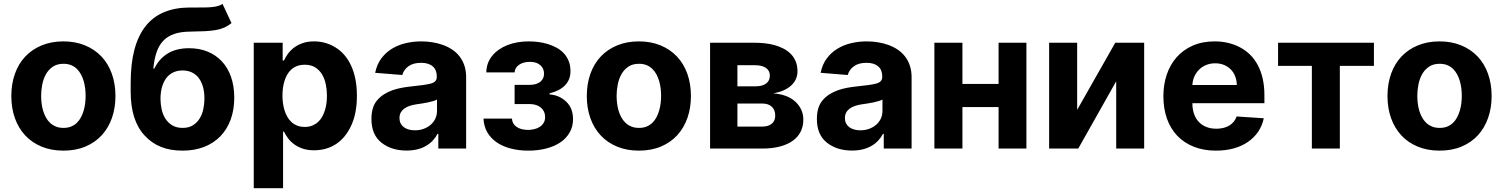

<svg xmlns="http://www.w3.org/2000/svg" viewBox="-20 -766 7750 990"><path d="M306.8 -552.6Q368.6 -552.6 418.3 -532.1Q468 -511.7 503 -474.8Q538 -437.9 556.6 -385.8Q575.3 -333.8 575.3 -270.6Q575.3 -209.9 557.4 -158.4Q539.4 -106.9 505.1 -69.2Q470.9 -31.6 421 -10.5Q371.1 10.7 306.8 10.7Q244.7 10.7 195 -9.8Q145.2 -30.2 110.4 -67.3Q75.6 -104.4 57 -156.2Q38.4 -208.1 38.4 -270.6Q38.4 -333.8 57 -385.8Q75.6 -437.9 110.6 -474.8Q145.6 -511.7 195.3 -532.1Q245 -552.6 306.8 -552.6ZM192.1 -271.7Q192.1 -253.2 194.4 -233.7Q196.7 -214.1 202.1 -195.8Q207.4 -177.6 216.3 -161.2Q225.1 -144.9 237.9 -132.8Q250.7 -120.7 267.9 -113.6Q285.2 -106.5 307.5 -106.5Q329.9 -106.5 346.9 -113.6Q364 -120.7 376.6 -133Q389.2 -145.2 397.7 -161.6Q406.2 -177.9 411.6 -196.4Q416.9 -214.8 419.2 -234.2Q421.5 -253.6 421.5 -271.7Q421.5 -290.1 419.2 -309.5Q416.9 -328.8 411.8 -347.1Q406.6 -365.4 397.9 -381.7Q389.2 -398.1 376.6 -410.5Q364 -422.9 346.9 -430Q329.9 -437.1 307.5 -437.1Q274.1 -437.1 251.8 -421.7Q229.4 -406.2 216.3 -382.1Q203.1 -358 197.6 -328.7Q192.1 -299.4 192.1 -271.7Z M653.8 -338.4Q653.8 -437.1 673.1 -509.9Q692.5 -582.7 730.5 -630.9Q768.5 -679 824.9 -702.8Q881.4 -726.6 956 -727.3H1000Q1022 -727.3 1040.8 -727.6Q1059.7 -728 1075.6 -729.8Q1091.6 -731.5 1104.6 -735.3Q1117.5 -739 1127.5 -745.7L1173.7 -647Q1156.2 -632.5 1136.7 -623.9Q1117.2 -615.4 1092.2 -611Q1067.1 -606.5 1035.2 -605.1Q1003.2 -603.7 960.9 -603Q911.6 -602.6 877.3 -590.6Q843 -578.5 820.8 -554.7Q798.7 -530.9 786.9 -495.4Q775.2 -459.9 770.6 -412.6H775.9Q800.4 -463.1 844.8 -490.2Q889.2 -517.4 955.3 -517.4Q1007.5 -517.4 1050.2 -500Q1093 -482.6 1123.8 -449.8Q1154.5 -416.9 1171.2 -369.5Q1187.9 -322.1 1187.9 -262.1Q1187.9 -199.9 1169.4 -149.5Q1150.9 -99.1 1116.3 -63.4Q1081.7 -27.7 1032.3 -8.5Q983 10.7 921.2 10.7Q858 10.7 810 -8.5Q762.1 -27.7 725.5 -67.5Q653.8 -144.5 653.8 -293.7ZM807.5 -257.1Q807.5 -229.8 813.4 -202.8Q819.2 -175.8 832.7 -154.5Q846.2 -133.2 868.1 -119.9Q889.9 -106.5 921.9 -106.5Q953.5 -106.5 974.8 -120Q996.1 -133.5 1009.4 -155Q1022.7 -176.5 1028.4 -203.5Q1034.1 -230.5 1034.1 -257.1Q1034.1 -292.3 1026.3 -319.2Q1018.5 -346.2 1003.9 -364.9Q989.3 -383.5 968.4 -393.1Q947.4 -402.7 921.2 -402.7Q895.2 -402.7 874.3 -393.1Q853.3 -383.5 838.6 -364.9Q823.9 -346.2 815.9 -319.2Q807.9 -292.3 807.5 -257.1Z M1288.4 -545.5H1437.5V-453.8H1444.2Q1451.7 -470.5 1464.1 -487.9Q1476.6 -505.3 1495.2 -519.7Q1513.8 -534.1 1539.6 -543.3Q1565.3 -552.6 1599.4 -552.6Q1659.1 -552.6 1709.5 -521.7Q1734.7 -506.4 1755.1 -483Q1775.6 -459.5 1790.1 -428.3Q1804.7 -397 1812.5 -358Q1820.3 -318.9 1820.3 -272Q1820.3 -181.5 1790.8 -118.3Q1760.7 -54 1711.6 -22.5Q1662.6 8.9 1599.1 8.9Q1565.7 8.9 1540.5 0.2Q1515.3 -8.5 1496.6 -22.2Q1478 -35.9 1465.2 -53.1Q1452.4 -70.3 1444.2 -87.4H1439.6V204.5H1288.4ZM1551.1 -111.5Q1573.2 -111.5 1590.2 -118.4Q1607.2 -125.4 1620 -137.1Q1632.8 -148.8 1641.5 -164.6Q1650.2 -180.4 1655.7 -198.3Q1661.2 -216.3 1663.5 -235.3Q1665.8 -254.3 1665.8 -272.7Q1665.8 -300.8 1660.3 -329.2Q1654.8 -357.6 1641.7 -380.5Q1628.6 -403.4 1606.5 -417.8Q1584.5 -432.2 1551.1 -432.2Q1529.1 -432.2 1511.9 -425.6Q1494.7 -419 1481.9 -407.5Q1469.1 -396 1460.4 -380.3Q1451.7 -364.7 1446.4 -346.9Q1441.1 -329.2 1438.7 -310.2Q1436.4 -291.2 1436.4 -272.7Q1436.4 -254.6 1438.9 -235.4Q1441.4 -216.3 1446.7 -198.3Q1452.1 -180.4 1460.9 -164.6Q1469.8 -148.8 1482.4 -137.1Q1495 -125.4 1512.1 -118.4Q1529.1 -111.5 1551.1 -111.5Z M1924 -248.2Q1940.3 -267.4 1960.9 -280.2Q1981.5 -293 2004.4 -301Q2027.3 -308.9 2051.8 -313.4Q2076.3 -317.8 2100.1 -320.3Q2171.2 -327.1 2201.7 -335.2Q2232.2 -343.4 2232.2 -369.3V-371.4Q2232.2 -405.9 2211.1 -424Q2190 -442.1 2151.3 -442.1Q2110.4 -442.1 2086.3 -424.5Q2062.1 -407 2054.3 -379.3L1914.4 -390.6Q1923.3 -433.9 1946.2 -464.7Q1969.1 -495.4 2001.2 -514.9Q2033.4 -534.4 2072.3 -543.5Q2111.2 -552.6 2152 -552.6Q2181.1 -552.6 2209.3 -548.1Q2237.6 -543.7 2263.3 -534.4Q2289.1 -525.2 2311.1 -510.7Q2333.1 -496.1 2349.3 -475.5Q2365.4 -454.9 2374.5 -428.1Q2383.5 -401.3 2383.5 -367.9V0H2240.1V-75.6H2235.8Q2225.9 -56.5 2210.9 -40.7Q2196 -24.9 2176.3 -13.5Q2156.6 -2.1 2131.6 4.1Q2106.5 10.3 2076.3 10.3Q1998.2 10.3 1946.7 -30.5Q1895.2 -71.4 1895.2 -152.3Q1895.2 -214.1 1924 -248.2ZM2039.8 -157.3Q2039.8 -142 2045.6 -130.1Q2051.5 -118.3 2062.1 -110.3Q2072.8 -102.3 2087.5 -98.2Q2102.3 -94.1 2119.7 -94.1Q2142 -94.1 2162.5 -101Q2182.9 -108 2198.7 -120.9Q2214.5 -133.9 2223.9 -152.5Q2233.3 -171.2 2233.3 -195V-252.8Q2226.9 -248.6 2214.1 -244.9Q2201.3 -241.1 2186.4 -237.9Q2171.5 -234.7 2156.1 -232.4Q2140.6 -230.1 2128.2 -228.3Q2108.3 -225.5 2092 -220Q2075.6 -214.5 2064.1 -206Q2052.6 -197.4 2046.2 -185.4Q2039.8 -173.3 2039.8 -157.3Z M2473 -154.5H2619.7Q2621.1 -127.5 2643.5 -111.9Q2665.8 -96.2 2703.5 -96.2Q2719.1 -96.2 2734.7 -100Q2750.4 -103.7 2762.8 -111.7Q2775.2 -119.7 2783 -132.3Q2790.8 -144.9 2790.8 -163Q2790.8 -177.9 2785.2 -190Q2779.5 -202.1 2769.2 -210.9Q2758.9 -219.8 2744.3 -224.6Q2729.8 -229.4 2712 -229.4H2633.5V-328.5H2712Q2729.8 -328.5 2743.3 -332.7Q2756.7 -337 2766.2 -344.6Q2775.6 -352.3 2780.4 -362.7Q2785.2 -373.2 2785.2 -385.7Q2785.2 -413.4 2765.8 -430.2Q2746.4 -447.1 2712.4 -447.1Q2695.3 -447.1 2681.1 -443.2Q2666.9 -439.3 2656.4 -432Q2646 -424.7 2639.9 -414.8Q2633.9 -404.8 2633.5 -392.8H2487.6Q2488.3 -441.4 2517.4 -477.6Q2532 -495.7 2551.7 -509.6Q2571.4 -523.4 2595.3 -533Q2619.3 -542.6 2647.2 -547.6Q2675.1 -552.6 2705.6 -552.6Q2730.1 -552.6 2755.7 -549.4Q2781.2 -546.2 2805.2 -538.9Q2829.2 -531.6 2850.3 -519.9Q2871.4 -508.2 2887.3 -491.1Q2903.1 -474.1 2912.3 -451.2Q2921.5 -428.3 2921.5 -398.8Q2921.5 -354.8 2893.3 -326Q2865.1 -297.2 2813.6 -284.8V-279.1Q2863.3 -275.9 2899.1 -242.2Q2934.7 -208.8 2934.7 -151.3Q2934.7 -113.3 2917.4 -83.1Q2900.2 -52.9 2869.7 -32.1Q2839.1 -11.4 2796.7 -0.4Q2754.3 10.7 2704.2 10.7Q2654.8 10.7 2613.3 -0.2Q2571.7 -11 2541 -32.1Q2510.3 -53.3 2492.5 -84Q2474.8 -114.7 2473 -154.5Z M3274.1 -552.6Q3335.9 -552.6 3385.7 -532.1Q3435.4 -511.7 3470.3 -474.8Q3505.3 -437.9 3524 -385.8Q3542.6 -333.8 3542.6 -270.6Q3542.6 -209.9 3524.7 -158.4Q3506.7 -106.9 3472.5 -69.2Q3438.2 -31.6 3388.3 -10.5Q3338.4 10.7 3274.1 10.7Q3212 10.7 3162.3 -9.8Q3112.6 -30.2 3077.8 -67.3Q3043 -104.4 3024.3 -156.2Q3005.7 -208.1 3005.7 -270.6Q3005.7 -333.8 3024.3 -385.8Q3043 -437.9 3077.9 -474.8Q3112.9 -511.7 3162.6 -532.1Q3212.4 -552.6 3274.1 -552.6ZM3159.4 -271.7Q3159.4 -253.2 3161.8 -233.7Q3164.1 -214.1 3169.4 -195.8Q3174.7 -177.6 3183.6 -161.2Q3192.5 -144.9 3205.3 -132.8Q3218 -120.7 3235.3 -113.6Q3252.5 -106.5 3274.9 -106.5Q3297.2 -106.5 3314.3 -113.6Q3331.3 -120.7 3343.9 -133Q3356.5 -145.2 3365.1 -161.6Q3373.6 -177.9 3378.9 -196.4Q3384.2 -214.8 3386.5 -234.2Q3388.8 -253.6 3388.8 -271.7Q3388.8 -290.1 3386.5 -309.5Q3384.2 -328.8 3379.1 -347.1Q3373.9 -365.4 3365.2 -381.7Q3356.5 -398.1 3343.9 -410.5Q3331.3 -422.9 3314.3 -430Q3297.2 -437.1 3274.9 -437.1Q3241.5 -437.1 3219.1 -421.7Q3196.7 -406.2 3183.6 -382.1Q3170.5 -358 3165 -328.7Q3159.4 -299.4 3159.4 -271.7Z M3873.9 -545.5Q3898.1 -545.5 3923.5 -542.8Q3948.9 -540.1 3973 -533.6Q3997.2 -527 4018.8 -516Q4040.5 -505 4056.8 -488.6Q4073.2 -472.3 4082.6 -449.9Q4092 -427.6 4092 -398.1Q4092 -376.1 4083.5 -357.6Q4074.9 -339.1 4058.9 -324.6Q4043 -310 4019.9 -299.9Q3996.8 -289.8 3967.3 -284.4Q4041.5 -279.1 4081.7 -241.1Q4122.2 -202.8 4122.2 -148.8Q4122.2 -114.3 4108.1 -86.6Q4094.1 -58.9 4067.1 -39.8Q4040.1 -20.6 4000.5 -10.3Q3960.9 0 3909.8 0H3641.3V-545.5ZM3782.3 -232.2V-113.3H3909.8Q3942.1 -113.3 3959.7 -128.2Q3977.3 -143.1 3977.3 -169.7Q3977.3 -198.9 3959.7 -215.6Q3942.1 -232.2 3909.8 -232.2ZM3877.1 -321Q3911.6 -321 3930.6 -335.6Q3949.6 -350.1 3949.6 -376.1Q3949.6 -401.6 3929.5 -415.7Q3909.4 -429.7 3873.9 -429.7H3782.3V-321Z M4220.9 -248.2Q4237.2 -267.4 4257.8 -280.2Q4278.4 -293 4301.3 -301Q4324.2 -308.9 4348.7 -313.4Q4373.2 -317.8 4397 -320.3Q4468 -327.1 4498.6 -335.2Q4529.1 -343.4 4529.1 -369.3V-371.4Q4529.1 -405.9 4508 -424Q4486.9 -442.1 4448.2 -442.1Q4407.3 -442.1 4383.2 -424.5Q4359 -407 4351.2 -379.3L4211.3 -390.6Q4220.2 -433.9 4243.1 -464.7Q4266 -495.4 4298.1 -514.9Q4330.3 -534.4 4369.1 -543.5Q4408 -552.6 4448.9 -552.6Q4478 -552.6 4506.2 -548.1Q4534.4 -543.7 4560.2 -534.4Q4585.9 -525.2 4608 -510.7Q4630 -496.1 4646.1 -475.5Q4662.3 -454.9 4671.3 -428.1Q4680.4 -401.3 4680.4 -367.9V0H4536.9V-75.6H4532.7Q4522.7 -56.5 4507.8 -40.7Q4492.9 -24.9 4473.2 -13.5Q4453.5 -2.1 4428.4 4.1Q4403.4 10.3 4373.2 10.3Q4295.1 10.3 4243.6 -30.5Q4192.1 -71.4 4192.1 -152.3Q4192.1 -214.1 4220.9 -248.2ZM4336.6 -157.3Q4336.6 -142 4342.5 -130.1Q4348.4 -118.3 4359 -110.3Q4369.7 -102.3 4384.4 -98.2Q4399.1 -94.1 4416.5 -94.1Q4438.9 -94.1 4459.3 -101Q4479.8 -108 4495.6 -120.9Q4511.4 -133.9 4520.8 -152.5Q4530.2 -171.2 4530.2 -195V-252.8Q4523.8 -248.6 4511 -244.9Q4498.2 -241.1 4483.3 -237.9Q4468.4 -234.7 4452.9 -232.4Q4437.5 -230.1 4425.1 -228.3Q4405.2 -225.5 4388.8 -220Q4372.5 -214.5 4361 -206Q4349.4 -197.4 4343 -185.4Q4336.6 -173.3 4336.6 -157.3Z M4942.5 -545.5V-333.1H5128.9V-545.5H5272.4V0H5128.9V-214.1H4942.5V0H4797.9V-545.5Z M5534.1 -545.5V-199.6L5730.5 -545.5H5879.6V0H5735.4V-346.9L5539.8 0H5389.6V-545.5Z M5978.7 -270.2Q5978.7 -329.9 5996.1 -381.4Q6013.5 -432.9 6047.2 -471.1Q6081 -509.2 6130.3 -530.9Q6179.7 -552.6 6243.3 -552.6Q6315.3 -552.6 6373.6 -522Q6402.7 -506.7 6426 -483.8Q6449.2 -460.9 6465.6 -430Q6481.9 -399.1 6490.8 -360.6Q6499.6 -322.1 6499.6 -275.6V-234H6128.2V-233.7Q6128.2 -204.5 6136.2 -180.4Q6144.2 -156.2 6160 -138.8Q6175.8 -121.4 6198.9 -111.9Q6221.9 -102.3 6251.8 -102.3Q6290.5 -102.3 6317.8 -118.3Q6345.2 -134.2 6356.5 -165.5L6496.4 -156.2Q6480.5 -80.3 6415.5 -34.8Q6349.8 10.7 6249.3 10.7Q6186.4 10.7 6136.4 -9.1Q6086.3 -28.8 6051.1 -65.2Q6016 -101.6 5997.3 -153.6Q5978.7 -205.6 5978.7 -270.2ZM6128.2 -327.8H6357.2Q6356.9 -352.3 6348.7 -372.9Q6340.6 -393.5 6326 -408.2Q6311.4 -422.9 6291 -431.3Q6270.6 -439.6 6245.7 -439.6Q6221.2 -439.6 6200.3 -431.3Q6179.3 -422.9 6163.9 -408Q6148.4 -393.1 6139 -372.7Q6129.6 -352.3 6128.2 -327.8Z M7064.3 -545.5V-426.5H6888.5V0H6744.3V-426.5H6570V-545.5Z M7402.7 -552.6Q7464.5 -552.6 7514.2 -532.1Q7563.9 -511.7 7598.9 -474.8Q7633.9 -437.9 7652.5 -385.8Q7671.2 -333.8 7671.2 -270.6Q7671.2 -209.9 7653.2 -158.4Q7635.3 -106.9 7601 -69.2Q7566.8 -31.6 7516.9 -10.5Q7467 10.7 7402.7 10.7Q7340.6 10.7 7290.8 -9.8Q7241.1 -30.2 7206.3 -67.3Q7171.5 -104.4 7152.9 -156.2Q7134.2 -208.1 7134.2 -270.6Q7134.2 -333.8 7152.9 -385.8Q7171.5 -437.9 7206.5 -474.8Q7241.5 -511.7 7291.2 -532.1Q7340.9 -552.6 7402.7 -552.6ZM7288 -271.7Q7288 -253.2 7290.3 -233.7Q7292.6 -214.1 7297.9 -195.8Q7303.3 -177.6 7312.1 -161.2Q7321 -144.9 7333.8 -132.8Q7346.6 -120.7 7363.8 -113.6Q7381 -106.5 7403.4 -106.5Q7425.8 -106.5 7442.8 -113.6Q7459.9 -120.7 7472.5 -133Q7485.1 -145.2 7493.6 -161.6Q7502.1 -177.9 7507.5 -196.4Q7512.8 -214.8 7515.1 -234.2Q7517.4 -253.6 7517.4 -271.7Q7517.4 -290.1 7515.1 -309.5Q7512.8 -328.8 7507.6 -347.1Q7502.5 -365.4 7493.8 -381.7Q7485.1 -398.1 7472.5 -410.5Q7459.9 -422.9 7442.8 -430Q7425.8 -437.1 7403.4 -437.1Q7370 -437.1 7347.7 -421.7Q7325.3 -406.2 7312.1 -382.1Q7299 -358 7293.5 -328.7Q7288 -299.4 7288 -271.7Z"/></svg>

Font: Inter P
Style: Bold
Weight: 700
Designer: Rasmus Andersson
Foundry: rsms
Version: Version 3.018;git-588b23468